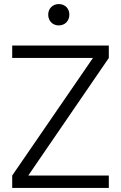

<svg xmlns="http://www.w3.org/2000/svg" viewBox="-20 -924 595 944"><path d="M269 -799C299 -799 321 -821 321 -852C321 -882 300 -904 269 -904C239 -904 217 -882 217 -852C217 -821 239 -799 269 -799ZM40 0H515V-61H119L515 -639V-700H40V-639H437L40 -61Z"/></svg>

Font: Arthouse Owned
Style: Regular
Weight: 400
Designer: Jeremy Tribby
Foundry: Tribby Type
Version: Version 1.000;PS 001.000;hotconv 1.0.88;makeotf.lib2.5.64775